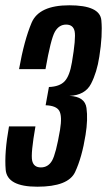

<svg xmlns="http://www.w3.org/2000/svg" viewBox="-28 -700 405 726"><path d="M113 6Q-1 6 -6.5 -58Q-12 -122 6 -222H106Q88 -119.5 93.5 -93.2Q99 -67 126.5 -67Q154 -67 168.8 -92.5Q183.5 -118 199 -209Q207.5 -261 196.2 -280.8Q185 -300.5 144.5 -302L157 -371Q197.5 -372.5 216.5 -392.8Q235.5 -413 244 -464.5Q259.5 -556 254.2 -581.5Q249 -607 222 -607Q195 -607 179.5 -579.8Q164 -552.5 144 -438.5H44Q63.5 -548 91.5 -614Q119.5 -680 234 -680Q350 -680 355.2 -623.5Q360.5 -567 347.5 -485.5Q338.5 -426.5 316.2 -383.2Q294 -340 234.5 -337.5Q293 -335 299 -291.8Q305 -248.5 295.5 -190Q282 -105 256 -49.5Q230 6 113 6Z"/></svg>

Font: Anybody Condensed Medium
Style: Italic
Weight: 500
Width: 3
Italic angle: -10°
Designer: Tyler Finck
Foundry: Etcetera Type Company
Version: Version 1.010; ttfautohint (v1.8.3) -l 8 -r 50 -G 200 -x 14 